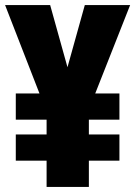

<svg xmlns="http://www.w3.org/2000/svg" viewBox="-23 -734 531 754"><path d="M174 -714H-3L132 -367H39V-264H160V-206H39V-103H160V0H326V-103H446V-206H326V-264H446V-367H351L488 -714H310L242 -470Z"/></svg>

Font: Noto Sans Display Condensed Black
Style: Regular
Weight: 900
Width: 3
Designer: Monotype Design team
Foundry: Monotype Imaging Inc.
Version: 1.000